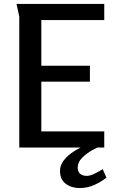

<svg xmlns="http://www.w3.org/2000/svg" viewBox="-20 -750 589 976"><path d="M64 -730H510V-648H190V-416H437V-335H190V-82H510V0H78V-666ZM521 153Q492 176 457.5 191Q423 206 385 206Q343 206 314 184Q285 162 285 118Q285 89 305 64Q325 39 355.5 19.5Q386 0 418 -12Q450 -24 475 -28L501 -14Q479 -3 449 13.5Q419 30 397 52.5Q375 75 375 102Q375 123 387.5 133.5Q400 144 421 144Q439 144 462.5 132Q486 120 502 110Z"/></svg>

Font: Rosario SemiBold
Style: Regular
Weight: 600
Designer: Hector Gatti
Foundry: Omnibus Type
Version: Version 1.101; ttfautohint (v1.8.1.43-b0c9)